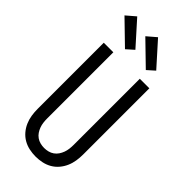

<svg xmlns="http://www.w3.org/2000/svg" viewBox="-304 -1040 1108 1108"><g transform="rotate(45 250.0 -485.5)"><path d="M250 8Q224 8 198 2.5Q172 -3 149.5 -16Q127 -29 110 -49Q93 -69 82.5 -93Q72 -117 68 -143Q64 -169 64 -195V-735H142V-195Q142 -179 144 -162.5Q146 -146 151.5 -131Q157 -116 166 -102.5Q175 -89 188.5 -79.5Q202 -70 218 -66Q234 -62 250 -62Q266 -62 282 -66Q298 -70 311.5 -79.5Q325 -89 334 -102.5Q343 -116 348.5 -131Q354 -146 356 -162.5Q358 -179 358 -195V-735H436V-195Q436 -169 432 -143Q428 -117 417.5 -93Q407 -69 390 -49Q373 -29 350.5 -16Q328 -3 302 2.5Q276 8 250 8ZM347 -795 207 -931 263 -979 392 -835ZM177 -795 37 -931 93 -979 222 -835Z"/></g></svg>

Font: Iosevka
Style: Regular
Weight: 400
Monospace: yes
Designer: Belleve Invis
Foundry: Belleve Invis
Version: Version 33.2.3; ttfautohint (v1.8.4)